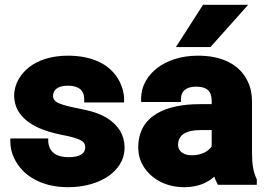

<svg xmlns="http://www.w3.org/2000/svg" viewBox="-20 -770 1115 800"><path d="M23 -180C23 -157 28 -134 39 -111C74 -36 156 10 263 10C333 10 391 -8 433 -37C468 -62 499 -100 499 -155C499 -181 492 -205 481 -224C457 -263 418 -288 370 -303C332 -315 278 -322 244 -333C218 -341 201 -350 201 -370C201 -397 223 -413 262 -413C308 -413 331 -394 331 -356V-343H497V-356C497 -383 490 -406 479 -429C443 -501 366 -538 263 -538C195 -538 139 -520 100 -489C68 -463 39 -423 39 -371C39 -348 45 -327 55 -309C89 -250 163 -223 238 -208C260 -204 277 -200 290 -196C319 -186 335 -180 335 -156C335 -129 310 -115 266 -115C215 -115 184 -136 181 -181V-193H23Z M556 -155C556 -131 561 -109 571 -89C600 -32 663 10 748 10C802 10 843 -7 873 -34C876 -23 883 -10 888 0H1050V-22L1049 -25C1035 -54 1030 -88 1030 -134V-348C1030 -379 1024 -407 1012 -431C979 -501 906 -538 805 -538C734 -538 675 -518 633 -485C599 -458 568 -416 568 -358V-345H734V-358C734 -391 757 -409 797 -409C843 -409 862 -389 862 -350V-336H812C677 -336 556 -292 556 -155ZM713 -574H857L1014 -750H826ZM722 -166C722 -210 758 -228 817 -228H862V-160C848 -139 819 -123 779 -123C745 -123 722 -140 722 -166Z"/></svg>

Font: Asimov Pro
Style: Ult
Weight: 900
Designer: Google
Version: Version 2.000980; 2014